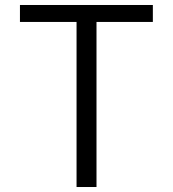

<svg xmlns="http://www.w3.org/2000/svg" viewBox="-20 -750 693 770"><path d="M593 -730V-662H367V0H287V-662H60V-730Z"/></svg>

Font: Mplus 1p
Style: Regular
Weight: 400
Version: Version 1.061